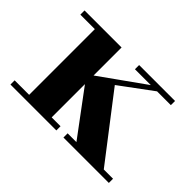

<svg xmlns="http://www.w3.org/2000/svg" viewBox="-95 -651 843 843"><g transform="rotate(45 326.0 -230.0)"><path d="M428.5 0 229.5 -267.5 499.5 -460H537L351 -322.5L599 0ZM25.5 0V-26H310.5V0ZM115.5 0V-434H25.5V-460H255.5V0ZM354.5 0V-26H636.5V0ZM364.5 -434V-460H587.5V-434Z"/></g></svg>

Font: Bodoni Moda SC 9pt
Style: Bold
Weight: 700
Designer: Owen Earl
Foundry: indestructible type
Version: Version 2.005